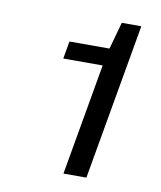

<svg xmlns="http://www.w3.org/2000/svg" viewBox="-63 -852 502 600"><g transform="rotate(10 187.5 -552.0)"><path d="M178.2 -304.2 240.2 -658.2H115.2L125 -713.9H252L275.9 -799.8H337.9L251 -304.2Z"/></g></svg>

Font: Hubot Sans
Style: Italic
Weight: 400
Italic angle: -10°
Designer: Deni Anggara
Foundry: GitHub
Version: Version 1.001;gftools[0.9.31]